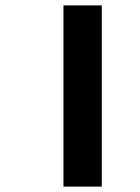

<svg xmlns="http://www.w3.org/2000/svg" viewBox="-20 -691 517 711"><path d="M357 0H215V-671H357Z"/></svg>

Font: Hind Jalandhar
Style: Bold
Weight: 700
Designer: Namrata Goyal
Foundry: Indian Type Foundry
Version: Version 0.702;PS 1.0;hotconv 1.0.81;makeotf.lib2.5.63406